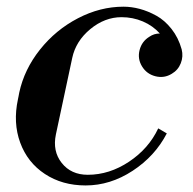

<svg xmlns="http://www.w3.org/2000/svg" viewBox="-20 -548 584 580"><path d="M238.8 12.2Q168 12.2 115.5 -22.5Q63 -57.1 41 -117.2Q19 -177.2 34.2 -248Q34.7 -250.5 36.1 -257.3Q37.6 -264.2 38.1 -268.1Q53.2 -338.4 100.8 -398.2Q148.4 -458 215.6 -492.9Q282.7 -527.8 353 -527.8Q377 -527.8 401.9 -521.2Q426.8 -514.6 452.1 -500.7Q477.5 -486.8 498.3 -460.4Q519 -434.1 528.8 -398.9Q534.2 -377.4 526.1 -356.9Q518.1 -336.4 499 -325.2Q476.1 -311 449.7 -317.6Q423.3 -324.2 409.2 -347.2Q395 -370.1 401.6 -396.5Q408.2 -422.9 431.2 -437Q445.3 -446.8 462.9 -446.8Q441.9 -470.2 411.6 -483.2Q381.3 -496.1 347.2 -496.1Q296.4 -496.1 252.7 -460Q209 -423.8 198.2 -373L148.9 -142.1Q138.2 -91.3 166.5 -55.7Q194.8 -20 245.1 -20Q310.5 -20 369.9 -59.6Q429.2 -99.1 458 -160.2L483.9 -145Q448.2 -76.2 380.6 -32Q313 12.2 238.8 12.2Z"/></svg>

Font: Fin Serif Display
Style: Italic
Weight: 400
Italic angle: -12°
Designer: J. Blake Harris
Version: Version 1.006;FEAKit 1.0